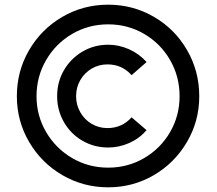

<svg xmlns="http://www.w3.org/2000/svg" viewBox="-20 -792 925 820"><path d="M52 -381Q52 -488 104 -577.5Q156 -667 245.5 -719.5Q335 -772 442 -772Q548 -772 637.5 -720Q727 -668 779 -578Q831 -488 831 -381Q831 -275 778.5 -185.5Q726 -96 637 -44Q548 8 442 8Q336 8 246.5 -44Q157 -96 104.5 -185.5Q52 -275 52 -381ZM747 -381Q747 -465 706.5 -535.5Q666 -606 596 -647Q526 -688 442 -688Q358 -688 288 -647Q218 -606 177 -535.5Q136 -465 136 -381Q136 -298 177 -228Q218 -158 288 -117Q358 -76 442 -76Q526 -76 596 -117Q666 -158 706.5 -228Q747 -298 747 -381ZM224 -381Q224 -442 253 -492Q282 -542 332 -571.5Q382 -601 442 -601Q488 -601 531.5 -581.5Q575 -562 606 -527L542 -471Q501 -517 439 -517Q402 -517 371.5 -499Q341 -481 323 -450Q305 -419 305 -381Q305 -344 323 -312.5Q341 -281 371.5 -263Q402 -245 439 -245Q501 -245 542 -291L606 -236Q576 -201 532.5 -181.5Q489 -162 442 -162Q382 -162 332 -191Q282 -220 253 -270.5Q224 -321 224 -381Z"/></svg>

Font: Open Sauce Sans SemiBold
Style: Regular
Weight: 600
Designer: Alfredo Marco Pradil
Foundry: Creative Sauce Fz LLC
Version: Version 1.477